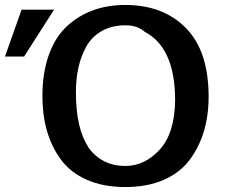

<svg xmlns="http://www.w3.org/2000/svg" viewBox="-27 -734 927 774"><path d="M-7 -506 60 -695H191L70 -506ZM144 -346Q144 -441 170 -513Q196 -585 242.5 -628Q289 -671 348 -692.5Q407 -714 478 -714Q631 -714 722.5 -621Q814 -528 814 -344Q814 -269 795 -205Q776 -141 737.5 -89.5Q699 -38 633 -9Q567 20 479 20Q389 20 322.5 -9.5Q256 -39 218 -91.5Q180 -144 162 -207.5Q144 -271 144 -346ZM279 -362Q279 -215 330 -140H329Q383 -65 479 -65Q556 -65 616.5 -130.5Q677 -196 679 -329Q679 -542 556 -606Q527 -632 479 -632Q424 -632 383.5 -609Q343 -586 321 -546.5Q299 -507 289 -461Q279 -415 279 -362Z"/></svg>

Font: Coval
Style: Bold
Weight: 700
Foundry: Context Ltd
Version: Version 001.000